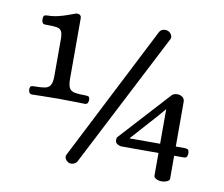

<svg xmlns="http://www.w3.org/2000/svg" viewBox="-73 -724 955 820"><g transform="rotate(10 404.5 -313.5)"><path d="M69 -261Q59 -261 55.5 -267.5Q52 -274 52 -281Q53 -293 57.5 -295Q62 -297 70 -297Q99 -297 116 -300Q133 -303 140.5 -315.5Q148 -328 148 -356V-502Q149 -534 143.5 -547Q138 -560 121.5 -562.5Q105 -565 72 -565Q62 -565 59 -571.5Q56 -578 56 -585Q56 -600 61.5 -602.5Q67 -605 77 -605Q98 -605 120.5 -610.5Q143 -616 162 -623Q181 -630 189 -633Q199 -637 207.5 -633Q216 -629 216 -618V-356Q216 -328 223 -315.5Q230 -303 247 -300Q264 -297 292 -297Q302 -297 306.5 -295Q311 -293 312 -281Q312 -274 309 -267.5Q306 -261 295 -261Q279 -262 257 -262Q235 -262 214.5 -262.5Q194 -263 182 -263Q170 -263 149.5 -262.5Q129 -262 107.5 -262Q86 -262 69 -261ZM274 -1Q264 -5 258.5 -14Q253 -23 257 -33L555 -617Q561 -628 571.5 -630.5Q582 -633 591 -630Q602 -626 607.5 -616Q613 -606 609 -597L309 -14Q303 -4 292.5 -1Q282 2 274 -1ZM677 8Q664 8 654 3Q644 -2 643 -9V-109H485Q475 -109 465 -114.5Q455 -120 455 -133Q455 -140 457 -144L656 -362Q662 -367 668 -368.5Q674 -370 680 -370Q690 -370 700 -364Q710 -358 711 -344V-149H748Q757 -149 762.5 -146.5Q768 -144 769 -130Q769 -122 766 -115.5Q763 -109 752 -109H711V-9Q711 -2 700.5 3Q690 8 677 8ZM510 -149H643V-299Q612 -262 578.5 -225.5Q545 -189 510 -149Z"/></g></svg>

Font: Alice
Style: Regular
Weight: 400
Designer: Ksenia Yerulevich
Foundry: Cyreal (http://www.cyreal.org/)
Version: Version 2.003; ttfautohint (v1.8.3)